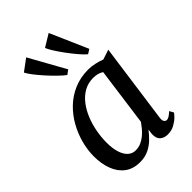

<svg xmlns="http://www.w3.org/2000/svg" viewBox="-255 -969 1080 1080"><g transform="rotate(-45 285.0 -429.0)"><path d="M452.5 -92Q449 -69 455.8 -60.2Q462.5 -51.5 471.5 -51.5Q480.5 -51.5 490.8 -58Q501 -64.5 516 -78L529.5 -53Q525.5 -46 510.2 -30.8Q495 -15.5 471.5 -2.8Q448 10 418.5 10Q390 10 372.5 -5.2Q355 -20.5 356 -54.5L360 -86.5Q342.5 -63.5 319.8 -41.2Q297 -19 267 -4.5Q237 10 198 10Q143.5 10 107.5 -17Q71.5 -44 53.8 -91Q36 -138 36 -197Q36 -246.5 49.5 -298.2Q63 -350 89.5 -397.8Q116 -445.5 155.2 -483.5Q194.5 -521.5 245.8 -543.5Q297 -565.5 359.5 -565.5Q383 -565.5 410.5 -559.5Q438 -553.5 459.5 -545L518 -564.5ZM408.5 -495.5Q395 -504.5 379.2 -508.5Q363.5 -512.5 345.5 -512.5Q305 -512.5 272.5 -494.2Q240 -476 215.5 -444.5Q191 -413 174.5 -372.8Q158 -332.5 149.8 -288.5Q141.5 -244.5 141.5 -201.5Q141.5 -153.5 152.5 -120.5Q163.5 -87.5 182.5 -71Q201.5 -54.5 227 -54.5Q250 -54.5 270 -63.2Q290 -72 306.8 -86Q323.5 -100 337 -116.2Q350.5 -132.5 361 -147.5ZM254.5 -626.5Q236.5 -639.5 211 -664.5Q185.5 -689.5 160.2 -717.8Q135 -746 116.2 -770.8Q97.5 -795.5 91.5 -809L161 -860.5L280.5 -645.5ZM419.5 -626.5Q402 -641 379 -668.2Q356 -695.5 333.5 -726Q311 -756.5 294.5 -783Q278 -809.5 273.5 -823L347.5 -868L446 -643Z"/></g></svg>

Font: Merriweather 24pt
Style: Italic
Weight: 400
Italic angle: -7.8°
Designer: Eben Sorkin
Foundry: Eben Sorkin
Version: Version 2.101